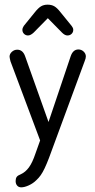

<svg xmlns="http://www.w3.org/2000/svg" viewBox="-20 -603 409 823"><path d="M152 -1 132 55Q119 94 104 114.5Q89 135 69 144Q56 149 51.5 155.5Q47 162 47 173Q47 185 53.5 192.5Q60 200 71 200Q85 200 103.5 191.5Q122 183 135 170Q146 160 154.5 148Q163 136 171.5 118Q180 100 190 74L343 -341Q348 -353 348 -361Q348 -373 338.5 -382Q329 -391 316 -391Q293 -391 283 -362L188 -80L88 -361Q78 -390 54 -390Q41 -390 31 -381Q21 -372 21 -360Q21 -356 22.5 -350.5Q24 -345 25 -340ZM185 -525 246 -463Q258 -451 269 -451Q280 -451 287 -458Q294 -465 294 -475Q294 -480 292 -484Q290 -488 287 -492L239 -551Q225 -569 213 -576Q201 -583 184 -583Q168 -583 156 -576Q144 -569 129 -550L82 -492Q76 -483 76 -475Q76 -465 83 -458Q90 -451 100 -451Q111 -451 124 -463Z"/></svg>

Font: Beiruti
Style: Regular
Weight: 400
Designer: Arlette Boutros
Foundry: Boutros
Version: Version 1.41